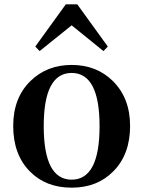

<svg xmlns="http://www.w3.org/2000/svg" viewBox="-20 -851 661 887"><path d="M163 -615 143 -636 284 -831H337L478 -636L458 -615L311 -734ZM440 -268Q440 -514 311 -514Q182 -514 182 -268Q182 -21 311 -21Q440 -21 440 -268ZM500 -478Q581 -399 581 -269Q581 -137 503 -59Q429 16 311 16Q192 16 118 -59Q41 -137 41 -269Q41 -399 121 -477Q197 -551 311 -551Q425 -551 500 -478Z"/></svg>

Font: Source Han Serif JP
Style: Bold
Weight: 700
Designer: Ryoko NISHIZUKA  (kana & ideographs); Frank Grießhammer (Latin, Greek & Cyrillic); Wenlong ZHANG  (bopomofo); Sandoll Co
Foundry: Adobe Systems Incorporated
Version: Version 1.000;PS 1;hotconv 16.6.53;makeotf.lib2.5.65590